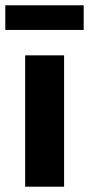

<svg xmlns="http://www.w3.org/2000/svg" viewBox="-30 -705 336 725"><path d="M65 0V-496H212V0ZM-10 -592V-685H286V-592Z"/></svg>

Font: Source Sans 3
Style: Bold
Weight: 700
Designer: Paul D. Hunt
Foundry: Adobe
Version: Version 3.052;hotconv 1.1.0;makeotfexe 2.6.0